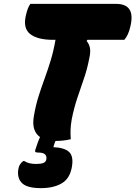

<svg xmlns="http://www.w3.org/2000/svg" viewBox="-20 -720 700 993"><path d="M346 0Q325 5 305.5 7Q286 9 267 9Q261 23 259 31L256 41Q315 44 338 66.5Q361 89 352 142Q342 203 299.5 228Q257 253 192 253Q123 253 96 229Q69 205 74 160Q76 143 83 131.5Q90 120 100 113H106Q128 128 168 128Q191 128 205 122.5Q219 117 220 101Q222 87 212.5 78Q203 69 177 69Q165 69 162.5 65Q160 61 163 54Q168 38 174 21Q180 4 187 -11Q142 -43 155 -118Q164 -173 179 -220.5Q194 -268 210.5 -313Q227 -358 242 -407Q257 -456 267 -514H255Q174 -514 136 -544Q98 -574 114 -641Q123 -681 137 -700H580Q683 -700 654 -582Q644 -538 623 -514H432L428 -508Q442 -492 445.5 -470Q449 -448 441 -415Q431 -362 413.5 -312Q396 -262 379 -210.5Q362 -159 351 -103Q346 -75 345 -50.5Q344 -26 346 0Z"/></svg>

Font: Recursive Sn Csl St Blk
Style: Italic
Weight: 900
Italic angle: -15°
Version: Version 1.079;hotconv 1.0.112;makeotfexe 2.5.65598; ttfautoh